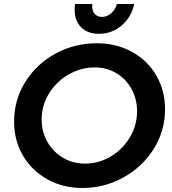

<svg xmlns="http://www.w3.org/2000/svg" viewBox="-20 -924 855 954"><path d="M800 -381Q800 -274 744 -184.5Q688 -95 593.5 -42.5Q499 10 389 10Q292 10 214.5 -33.5Q137 -77 93.5 -152Q50 -227 50 -320Q50 -427 105.5 -516.5Q161 -606 255.5 -657.5Q350 -709 461 -709Q558 -709 635.5 -666.5Q713 -624 756.5 -549Q800 -474 800 -381ZM187 -330Q187 -269 215.5 -219Q244 -169 293 -140Q342 -111 402 -111Q470 -111 529.5 -146Q589 -181 625 -241Q661 -301 661 -371Q661 -432 633.5 -482Q606 -532 558 -560.5Q510 -589 451 -589Q382 -589 321 -554Q260 -519 223.5 -459.5Q187 -400 187 -330ZM438 -891Q438 -868 451.5 -854Q465 -840 487 -840Q512 -840 532.5 -858Q553 -876 561 -904H647Q632 -837 583.5 -796.5Q535 -756 472 -756Q416 -756 383.5 -788Q351 -820 351 -875Q351 -894 353 -904H439Q438 -900 438 -891Z"/></svg>

Font: Gontserrat Medium
Style: Italic
Weight: 500
Italic angle: -11.3°
Designer: Julieta Ulanovsky
Foundry: Julieta Ulanovsky
Version: Version 6.001